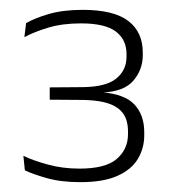

<svg xmlns="http://www.w3.org/2000/svg" viewBox="-20 -727 346 390"><path d="M143.5 -357Q104 -357 75 -365.2Q46 -373.5 30.5 -381L27.5 -410.5Q47 -401 77 -392.8Q107 -384.5 141.5 -384.5Q194.5 -384.5 217.2 -404.2Q240 -424 240 -454.5V-460Q240 -476 235 -487.8Q230 -499.5 219 -507.5Q208 -515.5 190.8 -519.5Q173.5 -523.5 149.5 -524L81 -524.5V-549.5L148 -550Q195.5 -550.5 216.2 -567.5Q237 -584.5 237 -612V-617.5Q237 -646.5 215.2 -663Q193.5 -679.5 144.5 -679.5Q107 -679.5 78.5 -671Q50 -662.5 29.5 -651.5L33 -680Q50 -690 79 -698.5Q108 -707 148 -707Q211 -707 240.5 -684.5Q270 -662 270 -620.5V-614.5Q270 -586 251.2 -563.5Q232.5 -541 187.5 -539L185 -536.5L187 -539.5Q233 -536 253 -514.8Q273 -493.5 273 -458.5V-452Q273 -426 260 -404.2Q247 -382.5 218.5 -369.8Q190 -357 143.5 -357Z"/></svg>

Font: Anek Malayalam ExtraLight
Style: Regular
Weight: 250
Version: Version 1.003